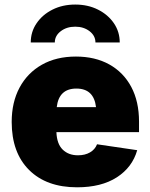

<svg xmlns="http://www.w3.org/2000/svg" viewBox="-20 -796 646 826"><path d="M311.5 9.8Q180.2 9.8 105.2 -64.7Q30.3 -139.2 30.3 -271.5Q30.3 -356 64.2 -419.2Q98.1 -482.4 160.2 -517.6Q222.2 -552.7 306.6 -552.7Q389.2 -552.7 450.2 -518.8Q511.2 -484.9 544.7 -422.1Q578.1 -359.4 578.1 -272.5V-227.5H222.7Q224.6 -176.8 249.8 -152.3Q274.9 -127.9 315.4 -127.9Q345.7 -127.9 367.2 -140.4Q388.7 -152.8 397.5 -175.3L570.3 -149.9Q549.3 -76.2 482.7 -33.2Q416 9.8 311.5 9.8ZM224.1 -335H393.1Q383.8 -415 308.6 -415Q233.4 -415 224.1 -335ZM303.7 -776.4Q358.4 -776.4 401.6 -754.6Q444.8 -732.9 470 -696Q495.1 -659.2 495.1 -613.3H390.6Q390.6 -642.1 365.5 -661.6Q340.3 -681.2 303.7 -681.2Q266.6 -681.2 241.2 -661.6Q215.8 -642.1 215.8 -613.3H112.3Q112.3 -659.2 137.5 -696Q162.6 -732.9 205.8 -754.6Q249 -776.4 303.7 -776.4Z"/></svg>

Font: Inter Black
Style: Regular
Weight: 900
Designer: Rasmus Andersson
Foundry: rsms
Version: Version 4.000;git-a52131595